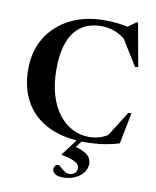

<svg xmlns="http://www.w3.org/2000/svg" viewBox="-103 -816 922 1133"><g transform="rotate(10 358.5 -249.5)"><path d="M462.5 -22.5Q496.5 -22.5 528.2 -32.8Q560 -43 592 -66L567 -44L667.5 -203H685.5L649 -17Q598 -1.5 548.2 5.2Q498.5 12 440 12Q351 12 277.8 -11.5Q204.5 -35 151.2 -81.5Q98 -128 69.2 -197Q40.5 -266 40.5 -356.5Q40.5 -464 90.2 -545Q140 -626 229.2 -671.5Q318.5 -717 438 -717Q478.5 -717 514 -712.8Q549.5 -708.5 593 -698.5L555.5 -688.5L622 -737.5H631L677.5 -479.5L659.5 -475.5L549 -654L582 -616.5Q538 -652.5 500.2 -666Q462.5 -679.5 422 -679.5Q375 -679.5 335.2 -663.5Q295.5 -647.5 266.2 -612.5Q237 -577.5 220.8 -521Q204.5 -464.5 204.5 -383Q204.5 -296.5 224.5 -229.5Q244.5 -162.5 280.2 -116.2Q316 -70 362.8 -46.2Q409.5 -22.5 462.5 -22.5ZM355.5 239.5Q319 239.5 303.8 227.8Q288.5 216 288.5 199.5Q288.5 189 295 180.5Q301.5 172 314 172Q320 172 330.5 182Q341 192 355 202.2Q369 212.5 385 212.5Q405 212.5 418 201.5Q431 190.5 431 171.5Q431 159.5 422.8 148.5Q414.5 137.5 391 127.8Q367.5 118 322.5 109.5V106L413 -13.5H444L363 93.5L376 44Q424 55 449 69Q474 83 483 99.2Q492 115.5 492 133.5Q492 163 473.2 187.2Q454.5 211.5 423.2 225.5Q392 239.5 355.5 239.5Z"/></g></svg>

Font: Newsreader 60pt SemiBold
Style: Regular
Weight: 600
Designer: Hugues Gentile
Foundry: Production Type
Version: Version 1.003